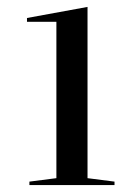

<svg xmlns="http://www.w3.org/2000/svg" viewBox="-20 -535 400 555"><path d="M65 0V-10L143 -20V-472H58V-483L233 -515V-20L311 -10V0Z"/></svg>

Font: Kalnia SemiExpanded Light
Style: Regular
Weight: 300
Width: 6
Designer: Frida Medrano
Foundry: Frida Medrano
Version: Version 1.105